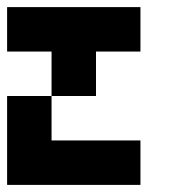

<svg xmlns="http://www.w3.org/2000/svg" viewBox="-20 -520 540 540"><path d="M0 -375V-500H375V-375H250V-250H125V-375ZM375 -125V0H0V-250H125V-125Z"/></svg>

Font: Tiny5
Style: Regular
Weight: 400
Designer: Stefan Schmidt
Foundry: Made with Bits'n'Picas by Kreative Software
Version: Version 1.002; ttfautohint (v1.8.4.7-5d5b)